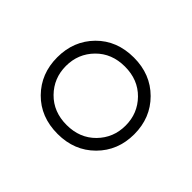

<svg xmlns="http://www.w3.org/2000/svg" viewBox="-72 -811 423 423"><g transform="rotate(-45 139.0 -600.0)"><path d="M20 -600Q20 -548 54 -514Q88 -480 139 -480Q190 -480 224 -514Q258 -548 258 -600Q258 -653 224 -686.5Q190 -720 139 -720Q88 -720 54 -686.5Q20 -653 20 -600ZM48 -600Q48 -641 74.5 -667Q101 -693 139 -693Q177 -693 203.5 -667Q230 -641 230 -600Q230 -559 203.5 -533Q177 -507 139 -507Q101 -507 74.5 -533Q48 -559 48 -600Z"/></g></svg>

Font: Jost Light
Style: Regular
Weight: 300
Version: Version 3.710